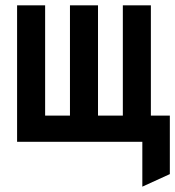

<svg xmlns="http://www.w3.org/2000/svg" viewBox="-20 -531 656 719"><path d="M513 168V0H452V-98H616V121ZM44 0V-511H149V-98H242V-511H347V-98H440V-511H545V0Z"/></svg>

Font: Overpass Mono Light
Style: Regular
Weight: 300
Monospace: yes
Designer: Delve Withrington, Dave Bailey
Foundry: Delve Fonts LLC
Version: Version 4.000